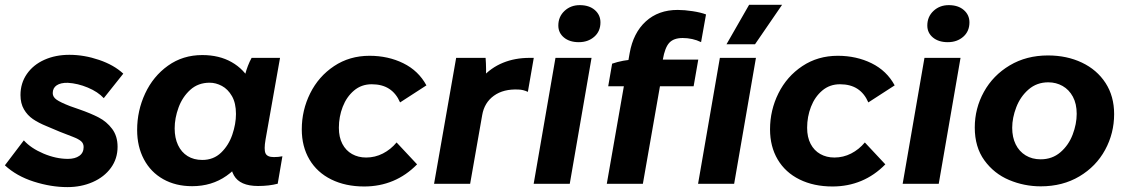

<svg xmlns="http://www.w3.org/2000/svg" viewBox="-21 -759 4659 793"><path d="M-0.8 -76.2 77.4 -179.2Q107.2 -146.4 158.8 -124.6Q210.4 -102.8 259.4 -102.8Q289 -102.8 306.7 -115.4Q324.4 -128 324.4 -151.6Q324.4 -166.4 314.2 -175.5Q304 -184.6 280.2 -193.8Q226.8 -213.6 171.2 -238Q137.8 -251.6 115 -267.2Q92.2 -282.8 77.9 -307.4Q63.6 -332 63.6 -366.4Q63.6 -415.2 89.8 -453.2Q116 -491.2 162 -511.9Q208 -532.6 265.6 -532.6Q326.6 -532.6 388.2 -511.6Q449.8 -490.6 488.2 -454.8L407.6 -353.6Q383.4 -379.8 341.8 -397.2Q300.2 -414.6 259.2 -417Q229.4 -417.6 213.1 -406.6Q196.8 -395.6 196.8 -374.4Q196.8 -358.6 212.6 -347.4Q228.4 -336.2 268 -320.8Q283.8 -315.8 306.2 -307.4Q353.6 -291 386.7 -273.8Q419.8 -256.6 442.2 -226.7Q464.6 -196.8 464.6 -152.8Q464.6 -103.6 437.1 -65.8Q409.6 -28 362.1 -7.1Q314.6 13.8 257.2 13.8Q189.6 13.8 118.3 -9Q47 -31.8 -0.8 -76.2Z M935.2 -166.6 954.4 -165.2 986.2 -430.8Q988.4 -438.8 991.2 -450.2Q1001.2 -489 1018.2 -520H1135.6L1075.8 -182.8Q1068.6 -141.4 1075.6 -125.8Q1082.6 -110.2 1110.2 -110.2Q1129.6 -110.2 1145.4 -113.6L1126 -0.2Q1090 9.2 1044.8 9.2Q970 9.2 945.1 -34.6Q920.2 -78.4 935.2 -166.6ZM1041.8 -302.2Q1041.8 -219 1008.6 -147.3Q975.4 -75.6 914.4 -32.8Q853.4 10 772.6 10Q704.6 10 653.1 -19Q601.6 -48 573.5 -100.8Q545.4 -153.6 545.4 -222.2Q545.4 -301.8 578.5 -372.9Q611.6 -444 672.9 -487.8Q734.2 -531.6 814.4 -531.6Q884.4 -531.6 935.9 -502.3Q987.4 -473 1014.6 -420.7Q1041.8 -368.4 1041.8 -302.2ZM700.4 -228.8Q700.4 -189.2 714.3 -159.7Q728.2 -130.2 753.8 -114.3Q779.4 -98.4 814.6 -98.4Q860.8 -98.4 892.1 -128.5Q923.4 -158.6 938.5 -202.9Q953.6 -247.2 953.6 -288.4Q953.6 -333.2 937 -362Q920.4 -390.8 895.5 -404.1Q870.6 -417.4 844.8 -417.4Q797.4 -417.4 764.9 -388Q732.4 -358.6 716.4 -314.8Q700.4 -271 700.4 -228.8Z M1225.4 -224.8Q1225.4 -303.8 1260.1 -373.6Q1294.8 -443.4 1358.8 -486Q1422.8 -528.6 1505.2 -528.6Q1582 -528.6 1644.7 -497.8Q1707.4 -467 1740.2 -406.4L1631.4 -336Q1615.4 -373.2 1586.4 -392.1Q1557.4 -411 1514.2 -411Q1471.8 -411 1441.1 -385Q1410.4 -359 1394.5 -317.9Q1378.6 -276.8 1378.6 -231.2Q1378.6 -192.4 1393 -164.8Q1407.4 -137.2 1433 -122.8Q1458.6 -108.4 1491.2 -108.4Q1528 -108.4 1560.4 -125Q1592.8 -141.6 1617 -170.6L1701.6 -80.2Q1657 -34.6 1602.1 -11.7Q1547.2 11.2 1483.4 11.2Q1406 11.2 1347.3 -17.8Q1288.6 -46.8 1257 -100.3Q1225.4 -153.8 1225.4 -224.8Z M1863 -520H1984.6Q1986.4 -498.6 1986.6 -472.4Q1986.8 -446.2 1985 -427L1969.8 -438.4Q2006.6 -479.4 2056.3 -499.7Q2106 -520 2166 -520H2183.6L2159.2 -379.6Q2140.2 -388.6 2120.6 -389.2Q2058.6 -392.2 2019 -363.7Q1979.4 -335.2 1970.6 -283.8L1920.8 0H1771.8Z M2273.2 -520H2422.2L2332.2 0H2183.2ZM2285 -653.6Q2285 -690 2310.5 -713.9Q2336 -737.8 2373.6 -737.8Q2412.4 -737.8 2435.7 -717.6Q2459 -697.4 2459 -666.5Q2459 -629.6 2433.4 -607.2Q2407.8 -584.8 2369.6 -584.8Q2331.4 -584.8 2308.2 -604.1Q2285 -623.3 2285 -653.6Z M2598.8 -512.8H2863L2843.8 -402.6H2491L2507.2 -496Q2528.2 -503.4 2553.2 -508.1Q2578.2 -512.8 2598.8 -512.8ZM2777.8 -718Q2806.2 -718 2839.8 -712.8Q2873.4 -707.6 2895 -699.4L2874.6 -585Q2857 -593.6 2837.8 -597.8Q2818.6 -602 2798.6 -602Q2761.6 -602 2743.4 -582.4Q2725.2 -562.8 2716.6 -513L2706.4 -452.2L2712.8 -448.6L2634.2 0H2485.2L2579.6 -539.4Q2594.4 -623.2 2646.3 -670.6Q2698.2 -718 2777.8 -718Z M2952.2 -520H3101.2L3011.2 0H2862.2ZM2979.6 -576.2 3073 -739.2H3209.2L3097.4 -576.2Z M3159.4 -224.8Q3159.4 -303.8 3194.1 -373.6Q3228.8 -443.4 3292.8 -486Q3356.8 -528.6 3439.2 -528.6Q3516 -528.6 3578.7 -497.8Q3641.4 -467 3674.2 -406.4L3565.4 -336Q3549.4 -373.2 3520.4 -392.1Q3491.4 -411 3448.2 -411Q3405.8 -411 3375.1 -385Q3344.4 -359 3328.5 -317.9Q3312.6 -276.8 3312.6 -231.2Q3312.6 -192.4 3327 -164.8Q3341.4 -137.2 3367 -122.8Q3392.6 -108.4 3425.2 -108.4Q3462 -108.4 3494.4 -125Q3526.8 -141.6 3551 -170.6L3635.6 -80.2Q3591 -34.6 3536.1 -11.7Q3481.2 11.2 3417.4 11.2Q3340 11.2 3281.3 -17.8Q3222.6 -46.8 3191 -100.3Q3159.4 -153.8 3159.4 -224.8Z M3797.2 -520H3946.2L3856.2 0H3707.2ZM3809 -653.6Q3809 -690 3834.5 -713.9Q3860 -737.8 3897.6 -737.8Q3936.4 -737.8 3959.7 -717.6Q3983 -697.4 3983 -666.5Q3983 -629.6 3957.4 -607.2Q3931.8 -584.8 3893.6 -584.8Q3855.4 -584.8 3832.2 -604.1Q3809 -623.3 3809 -653.6Z M4005 -232.4Q4005 -311.2 4042.7 -379.5Q4080.4 -447.8 4149.3 -488.9Q4218.2 -530 4307.4 -530Q4385 -530 4447.3 -500.5Q4509.6 -471 4545.1 -416.3Q4580.6 -361.6 4580.6 -287.6Q4580.6 -208.6 4543.4 -140.1Q4506.2 -71.6 4437.1 -30.5Q4368 10.6 4277.6 10.6Q4209.2 10.6 4146.9 -15.6Q4084.6 -41.8 4044.8 -96.6Q4005 -151.4 4005 -232.4ZM4426 -288.8Q4426 -330.4 4410.2 -359.6Q4394.4 -388.8 4367.7 -403.9Q4341 -419 4308.8 -419Q4261.2 -419 4227.3 -389.6Q4193.4 -360.2 4176.5 -316.3Q4159.6 -272.4 4159.6 -231.2Q4159.6 -192 4174 -162.8Q4188.4 -133.6 4215.1 -117.3Q4241.8 -101 4277.2 -101Q4324.8 -101 4358.7 -130.1Q4392.6 -159.2 4409.3 -203.1Q4426 -247 4426 -288.8Z"/></svg>

Font: Fixel Italic Variable 20240409 Display Thin
Style: Italic
Weight: 100
Italic angle: -10°
Designer: AlfaBravo + MacPaw
Foundry: Kyrylo Tkachov, Marchela Mozhyna, Serhii Makarenko, Maria Weinstein, Zakhar Kryvoshyya
Version: Version 1.211;Glyphs 3.2 (3225)